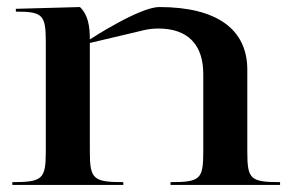

<svg xmlns="http://www.w3.org/2000/svg" viewBox="-20 -525 825 545"><path d="M15 0H330V-8C244.5 -8 235 -16.7 235 -95V-403L387 -439C401.7 -442.5 414.6 -444 429.7 -444C512.5 -444 557 -398.9 557 -315V-95C557 -16.7 549 -8 464 -8V0H775V-8C690 -8 682 -16.7 682 -95V-327C682 -442.7 594.5 -505 432.1 -505C376.8 -505 241 -417 235 -413C235 -449 230.7 -482.1 207 -505L25 -500V-492C101.5 -492 110 -483 110 -405V-95C110 -16.7 100.5 -8 15 -8Z"/></svg>

Font: Prida01
Style: Black
Weight: 900
Designer: gluk
Foundry: gluk
Version: Version 00.072